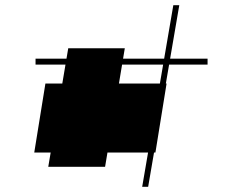

<svg xmlns="http://www.w3.org/2000/svg" viewBox="-20 -720 892 740"><path d="M528 0 648 -700H671L551 0ZM166 -77 243 -534H461L385 -77ZM112 -132 155 -398H622L579 -132ZM117 -471V-494H780V-471Z"/></svg>

Font: Lexend Mega Thin
Style: Regular
Weight: 250
Version: Version 1.007